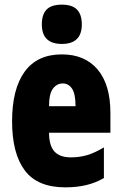

<svg xmlns="http://www.w3.org/2000/svg" viewBox="-20 -796 522 826"><path d="M246 -562Q345 -562 400 -497Q455 -432 455 -310V-225H191Q191 -170 214 -144.5Q237 -119 285 -119Q323 -119 356 -129Q389 -139 427 -162V-30Q391 -9 350 0.5Q309 10 261 10Q141 10 86.5 -63Q32 -136 32 -274Q32 -413 86 -487.5Q140 -562 246 -562ZM250 -437Q225 -437 208 -415Q191 -393 191 -339H305Q305 -392 290 -414.5Q275 -437 250 -437ZM246 -776Q291 -776 311.5 -754.5Q332 -733 332 -691Q332 -607 246 -607Q160 -607 160 -691Q160 -734 180.5 -755Q201 -776 246 -776Z"/></svg>

Font: Noto Sans Kannada ExtraCondensed Black
Style: Regular
Weight: 900
Width: 2
Designer: Jelle Bosma - Monotype Design Team
Foundry: Monotype Imaging Inc.
Version: Version 2.005; ttfautohint (v1.8.4.7-5d5b)